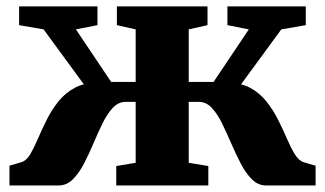

<svg xmlns="http://www.w3.org/2000/svg" viewBox="-20 -568 996 588"><path d="M9 0V-60.5L46 -71.5Q61.5 -76.5 73 -96.2Q84.5 -116 96.5 -144Q108.5 -172 123.5 -202Q138.5 -232 159.2 -257.8Q180 -283.5 209.2 -299.2Q238.5 -315 279.5 -313.5L282 -248L113.5 -478L38.5 -491V-548.5H278.5V-491L212.5 -478L320.5 -317H395.5V-478L338 -491V-548.5H615.5V-491L558 -478V-317H634L742 -478L676.5 -491V-548.5H916.5V-491L841.5 -478L673 -248L675.5 -313.5Q716.5 -315 745.8 -299.2Q775 -283.5 795.8 -257.5Q816.5 -231.5 831.5 -201.5Q846.5 -171.5 858.5 -143.8Q870.5 -116 882.5 -96.2Q894.5 -76.5 909 -71.5L946.5 -60.5V0H795Q770.5 0 751.8 -18.5Q733 -37 717.8 -66.2Q702.5 -95.5 688.5 -128Q674.5 -160.5 660.2 -189.8Q646 -219 628.8 -237.5Q611.5 -256 589 -256H558V-69.5L618 -59.5V0H336V-59.5L395.5 -69.5V-256H364.5Q342.5 -256 325.2 -237.5Q308 -219 293.8 -189.8Q279.5 -160.5 265.8 -128Q252 -95.5 236.8 -66.2Q221.5 -37 202.8 -18.5Q184 0 159 0Z"/></svg>

Font: Merriweather 36pt Black
Style: Regular
Weight: 900
Version: Version 2.100